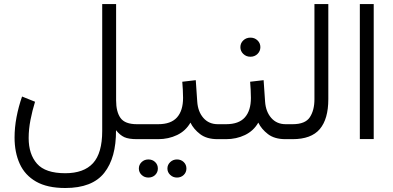

<svg xmlns="http://www.w3.org/2000/svg" viewBox="-20 -690 1951 952"><path d="M303.7 242.2Q214.4 242.2 158.9 210.4Q103.5 178.7 77.9 122.3Q52.2 65.9 52.2 -8.3Q52.2 -57.6 62 -109.4Q71.8 -161.1 89.4 -211.4L153.8 -185.5Q140.1 -141.6 131.1 -95.2Q122.1 -48.8 122.1 -5.4Q122.1 74.7 163.6 121.8Q205.1 168.9 303.7 168.9Q395.5 168.9 441.2 119.1Q486.8 69.3 486.8 -40.5V-669.9H555.7V-192.4Q555.7 -135.7 577.6 -105Q599.6 -74.2 658.7 -74.2H676.8V0H659.7Q618.2 0 596.7 -9.8Q575.2 -19.5 555.2 -44.4Q556.2 92.3 496.8 167.2Q437.5 242.2 303.7 242.2Z M657.7 -74.2H764.6Q827.6 -74.2 857.7 -107.9Q887.7 -141.6 887.7 -204.6Q887.7 -226.6 886.5 -245.4Q885.3 -264.2 883.8 -284.7L950.7 -292.5L958 -186Q961.4 -136.2 988.5 -105.2Q1015.6 -74.2 1060.1 -74.2H1074.2V0H1059.1Q1004.9 0 972.4 -24.9Q939.9 -49.8 924.3 -82Q900.9 -41 858.2 -20.5Q815.4 0 764.6 0H657.7ZM810.1 145.5Q810.1 127 824 113.8Q837.9 100.6 857.4 100.6Q877.4 100.6 890.9 113.5Q904.3 126.5 904.3 145.5Q904.3 164.6 890.9 177.5Q877.4 190.4 857.4 190.4Q837.9 190.4 824 177.2Q810.1 164.1 810.1 145.5ZM668.5 145.5Q668.5 127 682.1 113.8Q695.8 100.6 715.8 100.6Q735.8 100.6 749.3 113.5Q762.7 126.5 762.7 145.5Q762.7 164.6 749.3 177.5Q735.8 190.4 715.8 190.4Q695.8 190.4 682.1 177.2Q668.5 164.1 668.5 145.5Z M1220.2 -284.7 1287.1 -292.5 1294.4 -186Q1297.9 -136.2 1325 -105.2Q1352.1 -74.2 1396.5 -74.2H1410.6V0H1395.5Q1341.3 0 1308.8 -24.9Q1276.4 -49.8 1260.7 -82Q1237.3 -41 1194.6 -20.5Q1151.9 0 1101.1 0H1055.7V-74.2H1101.1Q1164.1 -74.2 1194.1 -107.9Q1224.1 -141.6 1224.1 -204.6Q1224.1 -226.6 1222.9 -245.4Q1221.7 -264.2 1220.2 -284.7ZM1171.9 -456.1Q1171.9 -476.1 1186.3 -489.7Q1200.7 -503.4 1221.7 -503.4Q1242.7 -503.4 1256.8 -489.7Q1271 -476.1 1271 -456.1Q1271 -436.5 1256.8 -422.6Q1242.7 -408.7 1221.7 -408.7Q1200.7 -408.7 1186.3 -422.6Q1171.9 -436.5 1171.9 -456.1Z M1392.6 -74.2H1431.2Q1493.7 -74.2 1516.4 -108.9Q1539.1 -143.6 1539.1 -197.8V-669.9H1607.9V-198.2Q1607.9 -100.1 1565.7 -50Q1523.4 0 1430.7 0H1392.6Z M1833 -669.9V-0.5H1764.2V-669.9Z"/></svg>

Font: Vazirmatn RD Light
Style: Regular
Weight: 300
Designer: Saber Rastikerdar
Foundry: Saber Rastikerdar
Version: Version 32.102